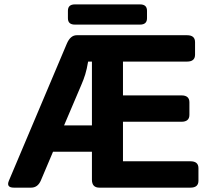

<svg xmlns="http://www.w3.org/2000/svg" viewBox="-20 -862 973 882"><path d="M323.7 -749Q292 -749 292 -778.3V-812.5Q292 -841.8 323.7 -841.8H623.5Q655.3 -841.8 655.3 -812.5V-778.3Q655.3 -749 623.5 -749ZM43.9 0Q7.3 0 21 -32.2L286.6 -660.6Q303.2 -700.2 332.5 -700.2H839.4Q876 -700.2 876 -668.5V-610.8Q876 -579.1 839.4 -579.1H544.9V-423.8H813.5Q850.1 -423.8 850.1 -392.1V-334.5Q850.1 -302.7 813.5 -302.7H544.9V-121.1H855Q891.6 -121.1 891.6 -89.4V-31.7Q891.6 0 855 0H436.5Q402.3 0 402.3 -36.6V-165H223.6L168 -33.7Q153.8 0 123 0ZM274.4 -286.1H402.3V-579.1H384.8Q378.9 -543.9 371.6 -520.3Q364.3 -496.6 353 -470.7Z"/></svg>

Font: Istok Web
Style: Bold
Weight: 700
Designer: Andrey V. Panov
Foundry: Andrey V. Panov
Version: Version 1.0.2g